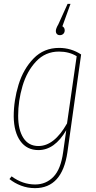

<svg xmlns="http://www.w3.org/2000/svg" viewBox="-20 -777 498 994"><path d="M400 -495 329 11Q302 197 161 197Q123 197 89 184Q55 171 29 150L40 136Q97 178 162 178Q218 178 256.5 138.5Q295 99 307 10L323 -103Q263 0 179 0Q119 0 85.5 -46.5Q52 -93 51 -174Q51 -257 76 -338.5Q101 -420 154 -474.5Q207 -529 286 -529Q348 -529 400 -495ZM74 -178Q74 -105 101 -63Q128 -21 179 -21Q261 -21 327 -138L377 -486Q338 -510 285 -510Q215 -510 167 -459Q119 -408 96.5 -331.5Q74 -255 74 -178ZM269 -616Q269 -629 282 -651L330 -757H345L303 -641Q315 -634 315 -620Q315 -609 308 -602Q301 -595 290 -595Q280 -595 274.5 -601Q269 -607 269 -616Z"/></svg>

Font: Fira Sans Extra Condensed Thin
Style: Italic
Weight: 250
Width: 3
Italic angle: -8°
Designer: Carrois Corporate & Edenspiekermann AG
Foundry: Carrois Corporate GbR & Edenspiekermann AG
Version: Version 4.203